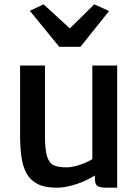

<svg xmlns="http://www.w3.org/2000/svg" viewBox="-20 -860 648 888"><path d="M242 8Q187.5 8 154 -9Q120.5 -26 103 -57.8Q85.5 -89.5 79.2 -133.5Q73 -177.5 73 -231V-557H188V-232Q188 -166 198.2 -135Q208.5 -104 230.2 -95Q252 -86 287 -86Q307.5 -86 330.8 -92.2Q354 -98.5 374.5 -107.2Q395 -116 407 -124V-557H522V8H469Q446 8 432.5 1.2Q419 -5.5 419 -33V-48.5Q397 -34.5 368 -21.5Q338 -8.5 305 -0.2Q272 8 242 8ZM118 -810 181.5 -840 303 -728.5 416 -840 484.5 -809 352 -643.5H254Z"/></svg>

Font: Koeln Type Sans
Style: Regular
Weight: 400
Designer: Eben Sorkin
Foundry: Eben Sorkin
Version: Version 2.001